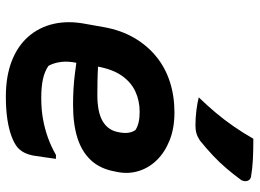

<svg xmlns="http://www.w3.org/2000/svg" viewBox="-132 -720 865 640"><g transform="rotate(90 300.0 -400.5)"><path d="M355 -550Q408 -550 448 -534Q488 -518 514 -491.5Q540 -465 550.5 -431Q561 -397 554 -361L552 -351Q543 -302 514.5 -271.5Q486 -241 440 -226.5Q394 -212 330 -212Q303 -212 277 -213.5Q251 -215 227.5 -218Q204 -221 182 -224L137 -219L148 -299Q175 -297 199 -295.5Q223 -294 247 -293.5Q271 -293 297 -293Q355 -293 385 -311Q415 -329 421 -363Q425 -382 423 -396Q421 -410 414 -420Q403 -427 388.5 -430.5Q374 -434 353 -434Q316 -434 285 -419.5Q254 -405 232.5 -374Q211 -343 202 -292L190 -224Q184 -196 187 -172Q190 -148 200 -130Q219 -117 245 -111.5Q271 -106 306 -106Q346 -106 378.5 -112Q411 -118 440 -128.5Q469 -139 497 -155H510Q507 -135 504.5 -116Q502 -97 499 -79Q495 -60 488.5 -48Q482 -36 472 -27Q459 -16 435 -7Q411 2 378 7Q345 12 303 12Q235 12 184.5 -7.5Q134 -27 102.5 -63Q71 -99 60 -147.5Q49 -196 60 -253L71 -315Q81 -371 106 -414.5Q131 -458 168 -488.5Q205 -519 252.5 -534.5Q300 -550 355 -550ZM443 -813Q481 -813 511.5 -811.5Q542 -810 571 -805Q581 -802 583.5 -792.5Q586 -783 581 -773Q562 -747 541.5 -723Q521 -699 498 -677.5Q475 -656 449 -635Q437 -627 425.5 -623.5Q414 -620 399 -620Q374 -620 349.5 -623Q325 -626 305 -631Q333 -660 356.5 -688Q380 -716 401.5 -747Q423 -778 443 -813Z"/></g></svg>

Font: Rec Mono Semicasual
Style: Bold Italic
Weight: 700
Italic angle: -10°
Version: Version 1.085; ttfautohint (v1.8.4.7-5d5b)